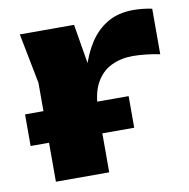

<svg xmlns="http://www.w3.org/2000/svg" viewBox="-70 -656 713 725"><g transform="rotate(-10 286.5 -294.0)"><path d="M16.4 -270.6H413.6V-149.4H16.4ZM49.4 -571.4H257.4L291.4 -367.2V0H87V-379ZM558.6 -580.2V-405.6Q529.4 -411.6 502.8 -414.3Q476.2 -417 454.4 -417Q409.6 -417 372.6 -399.3Q335.6 -381.6 313.5 -341.6Q291.4 -301.6 291.4 -235L252.4 -283.4Q260 -344.6 275.9 -399.5Q291.8 -454.4 319.2 -496.7Q346.6 -539 387.8 -563.4Q429 -587.8 487.8 -587.8Q504.8 -587.8 522.8 -585.9Q540.8 -584 558.6 -580.2Z"/></g></svg>

Font: Unbounded
Style: Regular
Weight: 400
Designer: Luke Prowse, Jean-Baptiste Morizot, Fátima Lázaro, Florian Runge
Foundry: NaN
Version: Version 1.701;gftools[0.9.28.dev5+ged2979d]